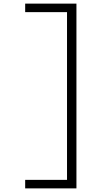

<svg xmlns="http://www.w3.org/2000/svg" viewBox="-20 -855 590 1060"><path d="M119 185V138H350V-788H119V-835H402V185Z"/></svg>

Font: Lode Dark Term
Style: Regular
Weight: 400
Monospace: yes
Designer: Belleve Invis
Foundry: Belleve Invis
Version: Version 29.2.0